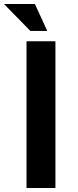

<svg xmlns="http://www.w3.org/2000/svg" viewBox="-38 -943 393 963"><path d="M95 -736H240V0H95ZM-18 -923H137L199 -788H114Z"/></svg>

Font: Reem Kufi Ink
Style: Bold
Weight: 700
Designer: Khaled Hosny
Version: Version 1.002